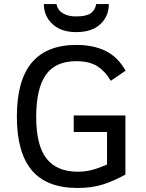

<svg xmlns="http://www.w3.org/2000/svg" viewBox="-20 -911 719 945"><path d="M524.9 -513.2Q501 -557.1 461.4 -583.5Q421.9 -609.9 355 -609.9Q252.9 -609.9 205.6 -542.5Q158.2 -475.1 158.2 -335.9Q158.2 -193.8 209.5 -129.9Q260.7 -65.9 361.8 -65.9Q400.9 -65.9 434.3 -75Q467.8 -84 506.8 -101.1V-261.2H342.8V-342.8H597.2V-51.8Q542 -21 487.5 -3.4Q433.1 14.2 361.8 14.2Q209.5 14.2 136.2 -73.2Q63 -160.6 63 -336.9Q63 -515.6 136.5 -602.8Q210 -689.9 356 -689.9Q439 -689.9 499.3 -660.6Q559.6 -631.3 598.1 -563ZM515.6 -891.1Q515.6 -830.6 473.6 -791.7Q431.6 -752.9 355 -752.9Q280.8 -752.9 238.3 -792.5Q195.8 -832 195.8 -891.1H257.8Q264.6 -859.9 290.3 -845Q315.9 -830.1 354 -830.1Q403.8 -830.1 425.8 -845Q447.8 -859.9 453.6 -891.1Z"/></svg>

Font: Lorenzo Sans
Style: Regular
Weight: 400
Foundry: Intel Corporation
Version: Version 1.00; ttfautohint (v1.5)